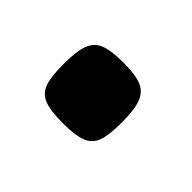

<svg xmlns="http://www.w3.org/2000/svg" viewBox="-47 -537 421 421"><g transform="rotate(45 163.5 -327.0)"><path d="M155 -421Q193 -421 211.5 -413Q230 -405 237.5 -385Q245 -365 245 -325Q245 -286 238 -267Q231 -248 212 -240.5Q193 -233 155 -233Q116 -233 97 -240.5Q78 -248 71 -267Q64 -286 64 -325Q64 -366 71.5 -386Q79 -406 98 -413.5Q117 -421 155 -421Z"/></g></svg>

Font: Changa ExtraBold
Style: Regular
Weight: 800
Designer: Eduardo Rodriguez Tunni
Foundry: Eduardo Rodriguez Tunni
Version: Version 2.002; ttfautohint (v1.5) -l 8 -r 50 -G 220 -x 14 -H